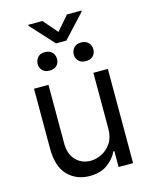

<svg xmlns="http://www.w3.org/2000/svg" viewBox="-132 -983 845 1074"><g transform="rotate(-15 290.5 -446.0)"><path d="M321 -758.5H261.4L137.8 -893.5V-899.1H220.2L291.2 -816.8L362.2 -899.1H446V-893.5ZM397.7 -619.3Q370 -619.3 355.5 -634.9Q340.9 -650.6 340.9 -671.9Q340.9 -694.2 355.5 -710.8Q370 -727.3 397.7 -727.3Q425.4 -727.3 440 -710.8Q454.5 -694.2 454.5 -671.9Q454.5 -650.6 440 -634.9Q425.4 -619.3 397.7 -619.3ZM187.5 -620.7Q160.9 -620.7 146.5 -635.8Q132.1 -650.9 132.1 -673.3Q132.1 -694.6 146 -710.9Q159.8 -727.3 187.5 -727.3Q215.2 -727.3 229.8 -711.5Q244.3 -695.7 244.3 -673.3Q244.3 -650.9 229.8 -635.8Q215.2 -620.7 187.5 -620.7ZM252.8 7.1Q176.1 7.1 126.4 -43.7Q76.7 -94.5 76.7 -198.9V-545.5H160.5V-204.5Q160.5 -144.9 194.1 -109.4Q227.6 -73.9 279.8 -73.9Q311.1 -73.9 343.6 -89.8Q376.1 -105.8 398.3 -138.8Q420.5 -171.9 420.5 -223V-545.5H504.3V0H420.5V-92.3H414.8Q395.6 -50.8 355.1 -21.8Q314.6 7.1 252.8 7.1Z"/></g></svg>

Font: Linik Sans
Style: Regular
Weight: 400
Designer: Rasmus Andersson (font), Marc Monis (original base), Kil Hyung-jin (Pretendard portions), Cristiano Sobral (main changes
Foundry: rsms
Version: Version 3.018;May 31, 2022;FontCreator 14.0.0.2814 64-bit; t